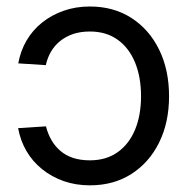

<svg xmlns="http://www.w3.org/2000/svg" viewBox="-20 -553 574 585"><path d="M253.9 11.7Q210.9 11.7 174.1 -1.2Q137.2 -14.2 108.2 -37.6Q79.1 -61 60.5 -93Q42 -125 35.2 -162.6L120.1 -168Q126 -144.5 137.2 -125.5Q148.4 -106.4 164.6 -92.8Q180.7 -79.1 202.9 -71.8Q225.1 -64.5 253.9 -64.5Q303.7 -64.5 338.6 -89.4Q373.5 -114.3 391.6 -158.2Q409.7 -202.1 409.7 -259.8Q409.7 -317.9 391.6 -362.3Q373.5 -406.7 338.6 -431.9Q303.7 -457 253.9 -457Q225.6 -457 203.1 -449.5Q180.7 -441.9 163.6 -428.2Q146.5 -414.6 135.5 -395.8Q124.5 -377 119.6 -354.5L35.6 -359.9Q42.5 -397.9 61 -429.7Q79.6 -461.4 108.4 -484.4Q137.2 -507.3 174.1 -520.3Q210.9 -533.2 253.9 -533.2Q326.2 -533.2 380.4 -498.3Q434.6 -463.4 464.8 -401.9Q495.1 -340.3 495.1 -259.8Q495.1 -179.7 464.8 -118.7Q434.6 -57.6 380.4 -22.9Q326.2 11.7 253.9 11.7Z"/></svg>

Font: Inter 28pt
Style: Regular
Weight: 400
Designer: Rasmus Andersson
Foundry: rsms
Version: Version 4.001;git-66647c0bb